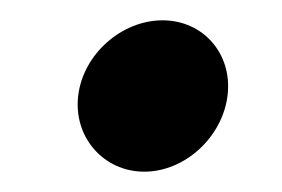

<svg xmlns="http://www.w3.org/2000/svg" viewBox="-20 -169 278 189"><path d="M57 -75C52 -34 82 0 122 0C162 0 199 -34 204 -75C209 -116 180 -149 140 -149C100 -149 62 -116 57 -75Z"/></svg>

Font: Bluebird
Style: ExtObl
Weight: 400
Designer: Jasper
Foundry: Cannot Into Space Fonts
Version: Version 0.98